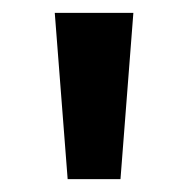

<svg xmlns="http://www.w3.org/2000/svg" viewBox="-20 -734 292 298"><path d="M187 -714 167 -456H85L65 -714Z"/></svg>

Font: Noto Sans Nag Mundari SemiBold
Style: Regular
Weight: 600
Version: Version 1.000